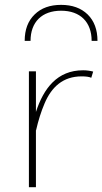

<svg xmlns="http://www.w3.org/2000/svg" viewBox="-20 -781 427 801"><path d="M107.4 -610.4C107.4 -689 154.8 -736.3 234.9 -736.3C314.9 -736.3 362.3 -689 362.3 -610.4H386.7C386.7 -657.2 373 -693.8 345.7 -720.7C317.9 -747.6 281.2 -760.7 234.9 -760.7C188.5 -760.7 151.9 -747.6 124.5 -720.7C96.7 -693.8 83 -657.2 83 -610.4ZM100.6 0H129.9V-237.8L130.4 -237.3C139.6 -277.8 151.4 -315.4 166 -349.6C194.8 -417.5 242.2 -462.4 320.8 -462.4C338.9 -462.4 352.5 -460.4 360.8 -456.5L368.7 -482.4C355.5 -485.8 341.3 -487.8 326.7 -487.8C218.8 -487.8 162.1 -412.6 129.9 -314V-483.4H100.6Z"/></svg>

Font: Estedad Thin
Style: Regular
Weight: 100
Designer: Amin Abedi
Version: Version 7.3